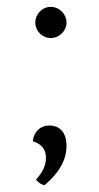

<svg xmlns="http://www.w3.org/2000/svg" viewBox="-20 -445 290 560"><path d="M128 -334C153 -334 174 -355 174 -379C174 -404 153 -425 128 -425C103 -425 83 -404 83 -379C83 -355 103 -334 128 -334ZM110 95C160 53 174 13 174 -19C174 -67 146 -79 124 -79C92 -79 76 -52 76 -33C93 -27 114 -17 114 16C114 38 104 58 85 79C91 86 98 93 110 95Z"/></svg>

Font: Arima Koshi Light
Style: Regular
Weight: 300
Designer: Joana Correia and Natanael Gama
Foundry: NDISCOVER
Version: Version 1.019;PS 001.019;hotconv 1.0.88;makeotf.lib2.5.64775